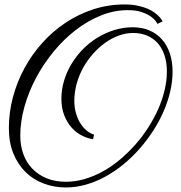

<svg xmlns="http://www.w3.org/2000/svg" viewBox="-20 -721 808 855"><path d="M681.2 -614.7Q680.7 -615.7 674.3 -625.5Q668 -635.3 652.8 -646.5Q637.7 -657.7 612.3 -666.7Q586.9 -675.8 548.8 -675.8Q488.3 -675.8 429.4 -652.1Q370.6 -628.4 317.4 -587.4Q264.2 -546.4 219 -491.5Q173.8 -436.5 140.6 -374.3Q107.4 -312 88.9 -245.8Q70.3 -179.7 70.3 -116.2Q70.3 -71.8 84.2 -34.2Q98.1 3.4 124.3 30.5Q150.4 57.6 188 73Q225.6 88.4 273.4 88.4Q315.4 88.4 357.2 76.2Q398.9 64 438.5 42Q478 20 514.4 -10.5Q550.8 -41 582.5 -76.9Q614.3 -112.8 640.1 -153.1Q666 -193.4 684.6 -235.4Q703.1 -277.3 713.1 -319.8Q723.1 -362.3 723.1 -402.3Q723.1 -444.3 711.9 -476.6Q700.7 -508.8 680.7 -530.5Q660.6 -552.2 633.1 -563.2Q605.5 -574.2 572.8 -574.2Q541 -574.2 509.3 -562.7Q477.5 -551.3 448.5 -530.5Q419.4 -509.8 394.3 -481.4Q369.1 -453.1 350.6 -419.7Q332 -386.2 321.5 -348.4Q311 -310.5 311 -271.5Q311 -241.7 318.4 -216.6Q325.7 -191.4 337.9 -171.9Q350.1 -152.3 366 -139.4Q381.8 -126.5 398.9 -121.6L394.5 -101.1Q370.1 -104.5 345 -117.2Q319.8 -129.9 299.6 -152.1Q279.3 -174.3 266.4 -206.8Q253.4 -239.3 253.4 -281.7Q253.4 -321.8 265.1 -361.1Q276.9 -400.4 298.1 -435.8Q319.3 -471.2 348.6 -501.2Q377.9 -531.2 413.3 -553Q448.7 -574.7 489 -587.2Q529.3 -599.6 571.8 -599.6Q612.3 -599.6 645 -585.7Q677.7 -571.8 700.7 -546.1Q723.6 -520.5 736.1 -483.9Q748.5 -447.3 748.5 -401.9Q748.5 -358.9 738 -313.7Q727.5 -268.6 708.3 -224.4Q689 -180.2 661.6 -137.9Q634.3 -95.7 601.1 -58.1Q567.9 -20.5 529.5 11Q491.2 42.5 449.2 65.4Q407.2 88.4 362.8 101.1Q318.4 113.8 273.4 113.8Q221.2 113.8 174.8 96.4Q128.4 79.1 94 45.4Q59.6 11.7 39.6 -37.4Q19.5 -86.4 19.5 -149.9Q19.5 -220.7 37.8 -289.1Q56.2 -357.4 89.6 -418.7Q123 -480 169.9 -531.7Q216.8 -583.5 273.9 -621.1Q331.1 -658.7 397 -679.9Q462.9 -701.2 534.2 -701.2Q567.4 -701.2 592.8 -695.8Q618.2 -690.4 637 -682.4Q655.8 -674.3 668.5 -664.8Q681.2 -655.3 689 -646.7Q696.8 -638.2 700.2 -632.3Q703.6 -626.5 704.1 -625.5Z"/></svg>

Font: Parisienne
Style: Regular
Weight: 400
Designer: Astigmatic (AOETI)
Foundry: Astigmatic (AOETI)
Version: Version 1.000